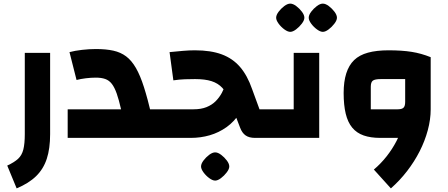

<svg xmlns="http://www.w3.org/2000/svg" viewBox="-20 -762 2477 1061"><path d="M72 279 20 153Q59 135 80 115.5Q101 96 109 64Q117 32 117 -21V-470H257V-21Q257 59 238.5 115.5Q220 172 179.5 211.5Q139 251 72 279Z M783 0V-158H863V0ZM354 0V-158H649Q637 -211 625 -245Q613 -279 598 -298.5Q583 -318 561.5 -325.5Q540 -333 510 -333Q483 -333 454.5 -329.5Q426 -326 403 -320L364 -474Q394 -482 433.5 -486.5Q473 -491 510 -491Q566 -491 606.5 -482Q647 -473 677 -450.5Q707 -428 731 -386.5Q755 -345 775.5 -280.5Q796 -216 818 -123V0ZM863 0V-158Q873 -158 878 -136.5Q883 -115 883 -79Q883 -42 878 -21Q873 0 863 0Z M1389 0Q1357 0 1337.5 -13.5Q1318 -27 1307 -56L1247 -212Q1232 -251 1208.5 -276.5Q1185 -302 1149 -313.5Q1113 -325 1058 -325Q1032 -325 1002 -324Q972 -323 938 -318L917 -474Q956 -478 991 -481Q1026 -484 1057 -484Q1145 -484 1205.5 -461.5Q1266 -439 1306.5 -392Q1347 -345 1373 -270L1414 -158H1471V0ZM863 0V-158H1050Q1091 -158 1121 -170Q1151 -182 1171.5 -202.5Q1192 -223 1206 -249Q1220 -275 1229 -305L1360 -261Q1339 -190 1307 -140Q1275 -90 1232 -59.5Q1189 -29 1139 -14.5Q1089 0 1034 0ZM1471 0V-158Q1481 -158 1486 -136.5Q1491 -115 1491 -79Q1491 -42 1486 -21Q1481 0 1471 0ZM863 0Q853 0 848 -21Q843 -42 843 -79Q843 -115 848 -136.5Q853 -158 863 -158ZM1169 236Q1155 236 1136.5 222.5Q1118 209 1104.5 190.5Q1091 172 1091 158Q1091 143 1104.5 125Q1118 107 1136 93.5Q1154 80 1169 80Q1184 80 1202 93.5Q1220 107 1233.5 125Q1247 143 1247 158Q1247 172 1233 190.5Q1219 209 1201 222.5Q1183 236 1169 236Z M1471 0V-158H1676L1603 -86V-470H1744V0ZM1471 0Q1461 0 1456 -21Q1451 -42 1451 -79Q1451 -115 1456 -136.5Q1461 -158 1471 -158ZM1584 -586Q1570 -586 1551.5 -599.5Q1533 -613 1519.5 -631.5Q1506 -650 1506 -664Q1506 -679 1519.5 -697Q1533 -715 1551 -728.5Q1569 -742 1584 -742Q1599 -742 1617 -728.5Q1635 -715 1648.5 -697Q1662 -679 1662 -664Q1662 -650 1648 -631.5Q1634 -613 1616 -599.5Q1598 -586 1584 -586ZM1764 -586Q1750 -586 1731.5 -599.5Q1713 -613 1699.5 -631.5Q1686 -650 1686 -664Q1686 -679 1699.5 -697Q1713 -715 1731 -728.5Q1749 -742 1764 -742Q1779 -742 1797 -728.5Q1815 -715 1828.5 -697Q1842 -679 1842 -664Q1842 -650 1828 -631.5Q1814 -613 1796 -599.5Q1778 -586 1764 -586Z M2081 0Q2028 0 1989.5 -13.5Q1951 -27 1926.5 -56.5Q1902 -86 1890.5 -133.5Q1879 -181 1879 -248Q1879 -311 1893.5 -356.5Q1908 -402 1937 -430Q1966 -458 2013.5 -471Q2061 -484 2127 -484Q2201 -484 2254.5 -475.5Q2308 -467 2360 -446V-158L2283 0ZM2140 279 2046 175Q2084 143 2116 102.5Q2148 62 2171 17.5Q2194 -27 2206.5 -71.5Q2219 -116 2219 -158H2360Q2360 -102 2344 -42.5Q2328 17 2299 74Q2270 131 2229.5 183.5Q2189 236 2140 279ZM2029 -158H2178Q2201 -158 2210 -167Q2219 -176 2219 -199V-325H2085Q2052 -325 2040.5 -316.5Q2029 -308 2029 -283Z"/></svg>

Font: Changa ExtraLight
Style: Bold
Weight: 700
Version: Version 3.002; ttfautohint (v1.8.2)